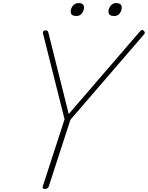

<svg xmlns="http://www.w3.org/2000/svg" viewBox="-20 -1212 960 1246"><path d="M271 14Q253 14 257 -1L399 -438L260 -991Q256 -1005 261.5 -1010Q267 -1015 274 -1015Q285 -1015 288.5 -1011.5Q292 -1008 294 -1000L426 -472L882 -1001Q893 -1015 899.5 -1017Q906 -1019 914 -1011Q919 -1006 920 -1001Q921 -996 914 -988L437 -435L296 -1Q291 14 271 14ZM475 -1108Q459 -1108 449 -1114.5Q439 -1121 439 -1136Q439 -1158 453 -1175Q467 -1192 489 -1192Q506 -1192 515.5 -1185.5Q525 -1179 525 -1164Q525 -1142 511.5 -1125Q498 -1108 475 -1108ZM721 -1108Q704 -1108 694 -1114.5Q684 -1121 684 -1136Q684 -1158 698 -1175Q712 -1192 734 -1192Q750 -1192 760 -1185.5Q770 -1179 770 -1164Q770 -1142 757 -1125Q744 -1108 721 -1108Z"/></svg>

Font: Playwrite RO Thin
Style: Regular
Weight: 250
Version: Version 1.002